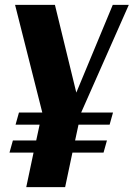

<svg xmlns="http://www.w3.org/2000/svg" viewBox="-20 -770 550 790"><path d="M314 -307H445L431 -257H303L289 -192H420L406 -142H278L248 0H88L118 -142H19L33 -192H129L143 -257H44L58 -307H154L42 -750H206L294 -389L444 -750H510Z"/></svg>

Font: Lobster 1.4
Style: Regular
Weight: 400
Designer: Pablo Impallari
Foundry: Pablo Impallari. www.impallari.com
Version: Version 1.4